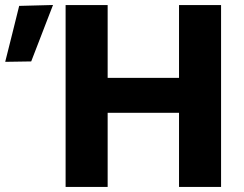

<svg xmlns="http://www.w3.org/2000/svg" viewBox="-137 -733 957 753"><path d="M565.1 0Q565.1 -57.6 565.1 -111.6Q565.1 -165.5 565.1 -232.4V-474.4Q565.1 -543.6 565.1 -599Q565.1 -654.4 565.1 -713H730Q730 -654.4 730 -599Q730 -543.6 730 -474.4V-232.4Q730 -165.5 730 -111.6Q730 -57.6 730 0ZM120.3 0Q120.3 -57.6 120.3 -111.6Q120.3 -165.5 120.3 -232.4V-474.4Q120.3 -543.6 120.3 -599Q120.3 -654.4 120.3 -713H285.2Q285.2 -654.4 285.2 -599Q285.2 -543.6 285.2 -474.4V-232.4Q285.2 -165.5 285.2 -111.6Q285.2 -57.6 285.2 0ZM239.9 -290.5V-427.7H613.3V-290.5ZM-116.6 -490.5Q-102.6 -545.6 -88.9 -600.7Q-75.3 -655.8 -61.8 -709.9L70.9 -713.4Q56.3 -675.5 41.8 -638.2Q27.3 -600.9 13.4 -564.5Q-0.5 -528 -14.6 -492.1Z"/></svg>

Font: Commissioner Thin
Style: Regular
Weight: 100
Designer: Kostas Bartsokas
Foundry: Kostas Bartsokas
Version: Version 1.001;gftools[0.9.23]